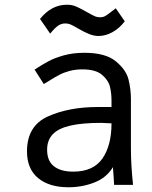

<svg xmlns="http://www.w3.org/2000/svg" viewBox="-20 -781 640 811"><path d="M94 -141.5Q94 -249.5 182.5 -289.2Q271 -329 393 -329H451V-356Q451 -387 444.5 -414.5Q438 -442 411 -465Q384 -488 328 -488Q298 -488 273.2 -481.2Q248.5 -474.5 229.8 -464.5Q211 -454.5 185.5 -438.5L165 -426L126 -487Q160 -509 184.5 -522.2Q209 -535.5 248.2 -546.8Q287.5 -558 336.5 -558Q425.5 -558 469 -522.2Q512.5 -486.5 522.8 -445.5Q533 -404.5 533 -363V-155Q533 -84 542 0H462Q461 -11.5 460 -33.5L457 -75Q430.5 -30.5 378.8 -10.2Q327 10 269 10Q188 10 141 -28.8Q94 -67.5 94 -141.5ZM451 -260Q418 -262 408 -262Q326 -262 276 -250.2Q226 -238.5 202.5 -213.5Q179 -188.5 179 -148.5Q179 -101 208 -78.5Q237 -56 289 -56Q374 -56 412.5 -111.2Q451 -166.5 451 -260ZM311 -660Q287.5 -674 277.2 -678Q267 -682 256 -682Q239.5 -682 225.8 -672.8Q212 -663.5 192 -639L149 -701Q197.5 -761 262 -761Q282.5 -761 297.2 -755.2Q312 -749.5 335.5 -736.5L347 -730Q373 -715.5 381.8 -711.8Q390.5 -708 403 -708Q415 -708 424 -713Q433 -718 451.5 -732.5L469 -746L507 -691Q484.5 -661.5 455.2 -645.2Q426 -629 396 -629Q377.5 -629 357.5 -636.8Q337.5 -644.5 311 -660Z"/></svg>

Font: JuliaMono Latin
Style: Regular
Weight: 400
Monospace: yes
Designer: cormullion
Foundry: corm
Version: Version 0.049; ttfautohint (v1.8.4)